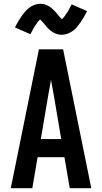

<svg xmlns="http://www.w3.org/2000/svg" viewBox="-20 -996 540 1016"><path d="M37 0 186 -735H314L463 0H349L321 -164H179L151 0ZM304 -260 265 -490Q261 -511 257.5 -531.5Q254 -552 250 -573Q246 -552 242.5 -531.5Q239 -511 235 -490L196 -260ZM307 -812Q302 -812 297.5 -812.5Q293 -813 288.5 -814Q284 -815 279.5 -816.5Q275 -818 270.5 -820Q266 -822 262 -824.5Q258 -827 254 -829.5Q250 -832 246.5 -835Q243 -838 239 -841.5Q235 -845 232 -848.5Q229 -852 226 -855.5Q223 -859 220.5 -861.5Q218 -864 214.5 -869Q211 -874 207 -878Q203 -882 200 -885.5Q197 -889 193 -892.5Q189 -896 189 -897H196Q196 -896 193 -893.5Q190 -891 186.5 -887.5Q183 -884 182 -882.5Q181 -881 179.5 -879Q178 -877 176.5 -875Q175 -873 173.5 -870.5Q172 -868 170 -865.5Q168 -863 166 -860Q164 -857 162 -853.5Q160 -850 158 -846.5Q156 -843 154 -839.5Q152 -836 150 -832Q148 -828 145.5 -823.5Q143 -819 141 -815L59 -851Q68 -869 77 -884Q86 -899 94.5 -911Q103 -923 112 -933.5Q121 -944 133.5 -954Q146 -964 161.5 -970Q177 -976 193 -976Q198 -976 202.5 -975.5Q207 -975 211.5 -974Q216 -973 220.5 -971.5Q225 -970 229.5 -968Q234 -966 238 -963.5Q242 -961 246 -958.5Q250 -956 253.5 -952.5Q257 -949 261 -945.5Q265 -942 268 -939Q271 -936 274 -932.5Q277 -929 279.5 -926.5Q282 -924 285.5 -919Q289 -914 293 -910Q297 -906 300 -902.5Q303 -899 307 -895.5Q311 -892 311 -891H304Q304 -892 307 -894Q310 -896 313.5 -900Q317 -904 318 -905.5Q319 -907 320.5 -908.5Q322 -910 323.5 -912.5Q325 -915 326.5 -917.5Q328 -920 330 -922.5Q332 -925 334 -928Q336 -931 338 -934Q340 -937 342 -940.5Q344 -944 346 -948Q348 -952 350 -956Q352 -960 354.5 -964Q357 -968 359 -973L441 -937Q432 -919 423 -904Q414 -889 405.5 -877Q397 -865 388 -854Q379 -843 366.5 -833.5Q354 -824 338.5 -818Q323 -812 307 -812Z"/></svg>

Font: Iosevka Fixed
Style: Bold
Weight: 700
Monospace: yes
Designer: Belleve Invis
Foundry: Belleve Invis
Version: Version 32.3.0